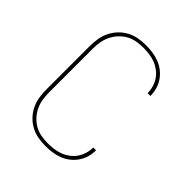

<svg xmlns="http://www.w3.org/2000/svg" viewBox="-206 -873 1012 1012"><g transform="rotate(45 300.0 -367.5)"><path d="M297 8Q269 8 241.5 3Q214 -2 189 -15.5Q164 -29 144.5 -49.5Q125 -70 112.5 -95.5Q100 -121 95.5 -149Q91 -177 91 -205V-530Q91 -558 95.5 -586Q100 -614 112.5 -639.5Q125 -665 144.5 -685.5Q164 -706 189 -719.5Q214 -733 241.5 -738Q269 -743 297 -743Q323 -743 348 -739.5Q373 -736 396.5 -727Q420 -718 440 -702.5Q460 -687 474.5 -666Q489 -645 496 -620.5Q503 -596 503 -571V-570H482V-571Q482 -593 475.5 -615Q469 -637 456.5 -655.5Q444 -674 425.5 -688Q407 -702 386 -710Q365 -718 342.5 -721Q320 -724 297 -724Q272 -724 246.5 -719.5Q221 -715 199 -702.5Q177 -690 159.5 -671Q142 -652 131 -629Q120 -606 116 -581Q112 -556 112 -530V-205Q112 -179 116 -154Q120 -129 131 -106Q142 -83 159.5 -64Q177 -45 199 -32.5Q221 -20 246.5 -15.5Q272 -11 297 -11Q320 -11 342.5 -14Q365 -17 386 -25Q407 -33 425.5 -47Q444 -61 456.5 -79.5Q469 -98 475.5 -120Q482 -142 482 -164V-165H503V-164Q503 -139 496 -114.5Q489 -90 474.5 -69Q460 -48 440 -32.5Q420 -17 396.5 -8Q373 1 348 4.5Q323 8 297 8Z"/></g></svg>

Font: Iosevka Aile Thin
Style: Regular
Weight: 100
Designer: Belleve Invis
Foundry: Belleve Invis
Version: Version 31.1.0; ttfautohint (v1.8.4)